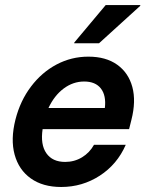

<svg xmlns="http://www.w3.org/2000/svg" viewBox="-20 -736 582 766"><path d="M224.2 10Q150.8 10 102.9 -24.2Q55 -58.3 38.3 -119.2Q21.7 -180 41.7 -259.2Q60.8 -334.2 103.8 -390.8Q146.7 -447.5 205.8 -478.8Q265 -510 332.5 -510Q402.5 -510 447.5 -477.9Q492.5 -445.8 507.9 -389.2Q523.3 -332.5 504.2 -257.5L495 -220.8H150Q140.8 -159.2 165 -124.6Q189.2 -90 240 -90Q276.7 -90 307.1 -108.3Q337.5 -126.7 355 -158.3H481.7Q447.5 -80 377.9 -35Q308.3 10 224.2 10ZM173.3 -305H398.3Q404.2 -355 382.5 -382.9Q360.8 -410.8 315.8 -410.8Q271.7 -410.8 234.2 -382.9Q196.7 -355 173.3 -305ZM275.8 -563.3 276.7 -566.7 401.7 -715.8H540L539.2 -712.5L375 -563.3Z"/></svg>

Font: Funnel Sans SemiBold
Style: Italic
Weight: 600
Italic angle: -14.036°
Designer: NORD ID, Kristian Moeller
Foundry: Dicotype
Version: Version 1.000